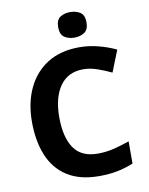

<svg xmlns="http://www.w3.org/2000/svg" viewBox="-100 -999 837 1081"><g transform="rotate(-10 318.5 -459.0)"><path d="M393 -598Q306 -598 260 -533Q214 -468 214 -355Q214 -241 256.5 -178.5Q299 -116 393 -116Q437 -116 480.5 -126Q524 -136 575 -154V-27Q528 -8 482 1Q436 10 379 10Q269 10 197.5 -35.5Q126 -81 92 -163.5Q58 -246 58 -356Q58 -464 97 -547Q136 -630 210.5 -677Q285 -724 393 -724Q446 -724 499.5 -710.5Q553 -697 602 -674L553 -551Q513 -570 472.5 -584Q432 -598 393 -598ZM377 -928Q410 -928 434 -912.5Q458 -897 458 -855Q458 -814 434 -798Q410 -782 377 -782Q343 -782 319.5 -798Q296 -814 296 -855Q296 -897 319.5 -912.5Q343 -928 377 -928Z"/></g></svg>

Font: Noto Naskh Arabic
Style: Regular
Weight: 400
Designer: Monotype Design Team, David Williams, Mohamad Dakak and Nizar Qandah
Foundry: Monotype Imaging Inc.
Version: Version 2.013